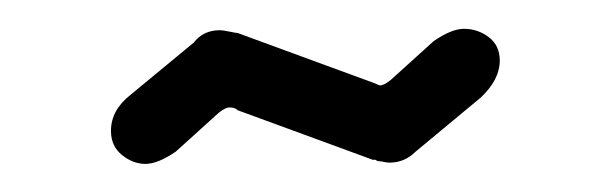

<svg xmlns="http://www.w3.org/2000/svg" viewBox="-20 -289 432 136"><path d="M249 -228.5Q252 -228.5 256.8 -232.4L287.1 -259.8Q299.8 -268.6 308.6 -268.6Q318.4 -268.6 326.2 -262.7Q334 -256.8 334 -246.1Q334 -232.4 320.3 -219.7L274.4 -181.6Q266.6 -173.8 255.9 -173.8Q253.9 -173.8 252 -174.3Q250 -174.8 248.5 -174.8Q247.1 -174.8 246.1 -175.8H244.1L148.4 -210.9Q146.5 -212.9 142.6 -212.9Q139.6 -212.9 134.8 -209L104.5 -181.6Q91.8 -172.9 83 -172.9Q74.2 -172.9 66.4 -179.2Q58.6 -185.5 58.6 -196.3Q58.6 -210.9 72.3 -221.7L117.2 -258.8Q124 -267.6 135.7 -267.6Q137.7 -267.6 142.6 -266.6Q147.5 -265.6 148.4 -265.6L244.1 -230.5Z"/></svg>

Font: Jura
Style: Book
Weight: 400
Version: Version 2.3